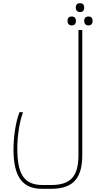

<svg xmlns="http://www.w3.org/2000/svg" viewBox="-20 -949 638 1209"><path d="M484 -873C500 -873 510 -882 510 -901C510 -920 501 -929 484 -929C465 -929 457 -918 457 -901C457 -885 466 -873 484 -873ZM432 -789C448 -789 458 -798 458 -817C458 -836 449 -845 432 -845C413 -845 405 -834 405 -817C405 -801 414 -789 432 -789ZM537 -789C553 -789 563 -798 563 -817C563 -836 554 -845 537 -845C518 -845 510 -834 510 -817C510 -801 519 -789 537 -789ZM244 240H301C445 240 498 169 498 27V-760H474V29C474 166 420 216 302 216H248C126 216 89 140 89 -15C89 -98 104 -186 125 -242L103 -243C77 -178 65 -81 65 -7C65 156 116 240 244 240Z"/></svg>

Font: Noto Kufi Arabic Thin
Style: Regular
Weight: 100
Designer: Monotype Design Team, David Williams, Khaled Hosny
Foundry: Google LLC
Version: Version 2.109